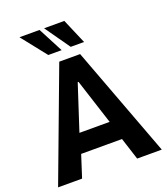

<svg xmlns="http://www.w3.org/2000/svg" viewBox="-163 -1037 1002 1150"><g transform="rotate(-20 337.5 -462.0)"><path d="M7 0 271 -705H404L668 0H511L448 -196L503 -141H167L223 -196L160 0ZM333 -552 229 -233 214 -263H456L441 -233L338 -552ZM366 -765 254 -924H383L451 -765ZM223 -765 97 -924H225L308 -765Z"/></g></svg>

Font: Nunito Sans 7pt Condensed ExtraBold
Style: Regular
Weight: 800
Width: 3
Designer: Vernon Adams
Foundry: Vernon Adams
Version: Version 3.101;gftools[0.9.27]